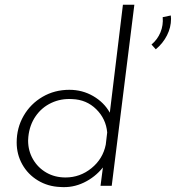

<svg xmlns="http://www.w3.org/2000/svg" viewBox="-20 -780 738 806"><path d="M544 -760 449 0H402L412 -77Q379 -36 332 -13.5Q285 9 233 5Q181 3 139 -22.5Q97 -48 73.5 -90Q50 -132 50 -182Q50 -243 79 -293.5Q108 -344 158.5 -373.5Q209 -403 271 -403Q326 -403 371.5 -376.5Q417 -350 441 -307L496 -760ZM430 -224Q425 -281 384 -321.5Q343 -362 283 -364Q236 -367 195.5 -348Q155 -329 129.5 -292Q104 -255 99 -206L98 -190Q98 -147 118.5 -111.5Q139 -76 174.5 -55.5Q210 -35 255 -35Q316 -35 364 -74Q412 -113 424 -173ZM634 -573Q630 -577 625.5 -582.5Q621 -588 616 -593Q641 -614 653.5 -644Q666 -674 663 -708L697 -715L698 -701Q698 -665 681 -631.5Q664 -598 634 -573Z"/></svg>

Font: Josefin Sans Light
Style: Italic
Weight: 300
Italic angle: -7°
Designer: Santiago Orozco
Foundry: Typemade
Version: Version 2.000